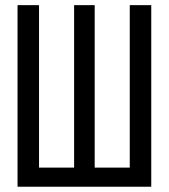

<svg xmlns="http://www.w3.org/2000/svg" viewBox="-20 -708 640 728"><path d="M553.5 -688.5V0H46.5V-688.5H128V-72.5H261V-688.5H339V-72.5H472V-688.5Z"/></svg>

Font: Fast_Mono
Style: Regular
Weight: 400
Monospace: yes
Designer: Carrois Corporate, Edenspiekermann AG, Nikita Prokopov
Foundry: Carrois Corporate, Edenspiekermann AG, Nikita Prokopov
Version: Version 5.002